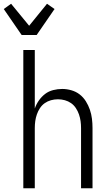

<svg xmlns="http://www.w3.org/2000/svg" viewBox="-58 -1001 578 1021"><path d="M57 -815 -38 -953 1 -981 97 -864 192 -981 232 -953 137 -815ZM66 0V-735H127V-424Q135 -447 149 -467Q163 -487 182 -501.5Q201 -516 225 -522Q249 -528 273 -528Q297 -528 321.5 -521Q346 -514 365.5 -499Q385 -484 398.5 -462.5Q412 -441 420 -417.5Q428 -394 431 -369.5Q434 -345 434 -320V0H373V-320Q373 -339 370.5 -357Q368 -375 362 -392.5Q356 -410 345.5 -426Q335 -442 320 -452.5Q305 -463 287 -468Q269 -473 250 -473Q231 -473 213 -468Q195 -463 180 -452.5Q165 -442 154.5 -426Q144 -410 138 -392.5Q132 -375 129.5 -357Q127 -339 127 -320V0Z"/></svg>

Font: Iosevka Curly Light
Style: Regular
Weight: 300
Monospace: yes
Designer: Belleve Invis
Foundry: Belleve Invis
Version: Version 22.1.2; ttfautohint (v1.8.4)